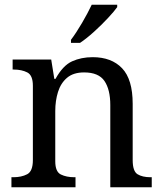

<svg xmlns="http://www.w3.org/2000/svg" viewBox="-20 -786 685 806"><path d="M28 0V-42H36Q70 -42 94 -54.5Q118 -67 118 -114V-426Q118 -470 94.5 -482Q71 -494 38 -494H33V-536H195L208 -455H213Q244 -511 282.5 -528.5Q321 -546 369 -546Q448 -546 492.5 -499.5Q537 -453 537 -350V-114Q537 -67 557.5 -54.5Q578 -42 612 -42H617V0H443V-345Q443 -410 418.5 -446Q394 -482 333 -482Q288 -482 261.5 -459.5Q235 -437 223.5 -400Q212 -363 212 -320V-109Q212 -65 235.5 -53.5Q259 -42 292 -42H297V0ZM278 -619Q300 -648 324.5 -690Q349 -732 365 -766H472V-756Q460 -739 433 -710Q406 -681 374.5 -652.5Q343 -624 316 -606H278Z"/></svg>

Font: Noto Serif Makasar
Style: Regular
Weight: 400
Designer: Sérgio Martins
Version: Version 1.001; ttfautohint (v1.8.4.7-5d5b)